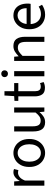

<svg xmlns="http://www.w3.org/2000/svg" viewBox="1152 -1886 746 3090"><g transform="rotate(-90 1525.0 -341.0)"><path d="M82 0V-486.1H150L156.9 -397.6H159.6Q184.5 -444.1 220.1 -471.1Q255.8 -498.1 297.9 -498.1Q313.9 -498.1 326.2 -495.9Q338.5 -493.7 349.7 -488.1L331.6 -417.9Q321.2 -420.9 311.8 -422.4Q302.3 -423.9 287.2 -423.9Q256.4 -423.9 222.8 -399.1Q189.2 -374.3 164.3 -312.1V0Z M608.2 12Q548.6 12 497.1 -18.1Q445.7 -48.1 414.3 -105Q382.9 -161.9 382.9 -242.4Q382.9 -323.5 414.3 -380.8Q445.7 -438 497.1 -468Q548.6 -498.1 608.2 -498.1Q667.7 -498.1 718.9 -468Q770 -438 801.7 -380.8Q833.4 -323.5 833.4 -242.4Q833.4 -161.9 801.7 -105Q770 -48.1 718.9 -18.1Q667.7 12 608.2 12ZM608.2 -56.5Q650 -56.5 681.8 -79.7Q713.6 -102.9 731 -144.8Q748.4 -186.7 748.4 -242.4Q748.4 -298.1 731 -340.3Q713.6 -382.6 681.8 -406.1Q650 -429.6 608.2 -429.6Q566.4 -429.6 534.9 -406.1Q503.4 -382.6 485.6 -340.3Q467.9 -298.1 467.9 -242.4Q467.9 -186.7 485.6 -144.8Q503.4 -102.9 534.9 -79.7Q566.4 -56.5 608.2 -56.5Z M1103 12Q1026.3 12 990.5 -36.5Q954.7 -85 954.7 -178V-486H1036.9V-188.7Q1036.9 -120.8 1058.5 -90.2Q1080.2 -59.5 1128.3 -59.5Q1165.4 -59.5 1194.7 -79Q1224 -98.5 1258.6 -141.5V-486H1340.7V0H1273L1266 -75.9H1263.3Q1229.8 -36.3 1191.4 -12.2Q1153 12 1103 12Z M1658.2 9.2Q1580.5 9.2 1549.9 -36Q1519.2 -81.3 1519.2 -153.3V-419.3H1446.9V-481.4L1522.9 -486L1533 -642.3H1601.9V-486H1733.5V-419.3H1601.9V-151.8Q1601.9 -107.6 1618.5 -82.8Q1635.2 -58 1676.7 -58Q1690.1 -58 1703.9 -60.6Q1717.7 -63.2 1732 -70.3L1749.5 -12.2Q1730.5 -2.8 1706.8 3.2Q1683.1 9.2 1658.2 9.2Z M1842.9 0V-486H1925V0ZM1883.5 -586Q1859.8 -586 1844.3 -601Q1828.7 -616 1828.7 -640.4Q1828.7 -664.2 1844.3 -678.9Q1859.8 -693.6 1883.5 -693.6Q1907.8 -693.6 1923.1 -678.9Q1938.3 -664.2 1938.3 -640.4Q1938.3 -616 1923.1 -601Q1907.8 -586 1883.5 -586Z M2089 0V-486.1H2157L2163.9 -416H2166.6Q2201.7 -450.7 2240.8 -474.4Q2280 -498.1 2329.7 -498.1Q2407 -498.1 2442.6 -449.5Q2478.1 -401 2478.1 -308V0H2395.9V-297.4Q2395.9 -365.6 2374.4 -396.1Q2352.9 -426.7 2304.2 -426.7Q2266.9 -426.7 2237.6 -407.8Q2208.3 -389 2171.3 -352V0Z M2833.4 12Q2767.8 12 2714.7 -18.3Q2661.5 -48.6 2630.4 -105.5Q2599.4 -162.5 2599.4 -242.9Q2599.4 -322.1 2631.1 -379.2Q2662.7 -436.4 2712.8 -467.2Q2762.8 -498 2818.9 -498Q2881.3 -498 2924.5 -469.7Q2967.8 -441.5 2990.1 -390.3Q3012.4 -339.2 3012.4 -270Q3012.4 -257.5 3011.5 -245.2Q3010.6 -232.9 3007.9 -220.8H2658.3V-285.6H2938.2Q2938.2 -356.4 2907.7 -393.9Q2877.1 -431.3 2820.1 -431.3Q2786.7 -431.3 2755 -412.7Q2723.3 -394 2702.5 -352.8Q2681.7 -311.5 2681.7 -243.7Q2681.7 -181.8 2703.4 -139.9Q2725.2 -98 2762.1 -76.6Q2798.9 -55.3 2842.7 -55.3Q2878.2 -55.3 2908.4 -65Q2938.7 -74.8 2963.7 -91.6L2993.6 -37.7Q2962.3 -16 2922.7 -2Q2883.1 12 2833.4 12Z"/></g></svg>

Font: Source Sans 3
Style: Regular
Weight: 200
Designer: Paul D. Hunt
Foundry: Adobe
Version: Version 3.046;hotconv 1.0.118;makeotfexe 2.5.65603